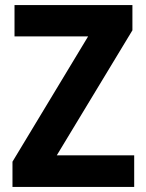

<svg xmlns="http://www.w3.org/2000/svg" viewBox="-20 -734 574 754"><path d="M507 0V-124H203L500 -615V-714H37V-591H326L29 -99V0Z"/></svg>

Font: Noto Sans Myanmar UI SemiCondensed
Style: Bold
Weight: 700
Width: 4
Designer: Monotype Design Team
Foundry: Monotype Imaging Inc.
Version: Version 2.103